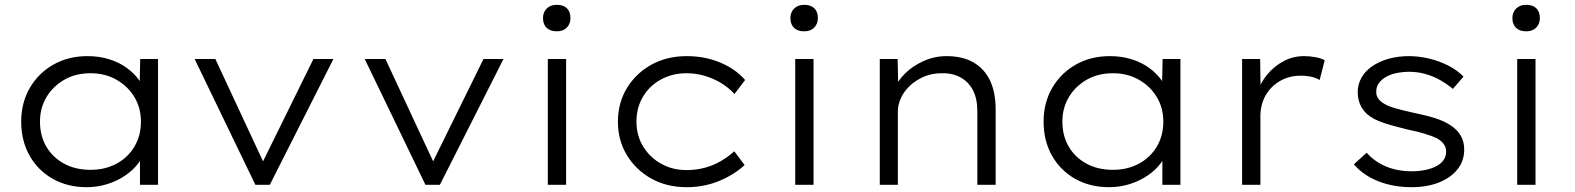

<svg xmlns="http://www.w3.org/2000/svg" viewBox="-20 -767 6537 797"><path d="M340 10Q260 10 198.5 -25Q137 -60 102.5 -121.5Q68 -183 68 -262Q68 -341 104 -402.5Q140 -464 202 -499Q264 -534 343 -534Q392 -534 433.5 -521Q475 -508 506.5 -485Q538 -462 558 -433.5Q578 -405 583 -375L559 -382L562 -522H636V0H561V-136L581 -147Q575 -117 554 -89Q533 -61 500 -38.5Q467 -16 426 -3Q385 10 340 10ZM356 -62Q416 -62 463.5 -87.5Q511 -113 538 -158.5Q565 -204 565 -262Q565 -319 538 -364Q511 -409 463.5 -436Q416 -463 356 -463Q294 -463 247 -436Q200 -409 173 -364Q146 -319 146 -262Q146 -204 172 -159Q198 -114 245.5 -88Q293 -62 356 -62Z M1040 0 788 -522H874L1080 -80L1058 -69L1281 -522H1364L1100 0Z M1746 0 1494 -522H1580L1786 -80L1764 -69L1987 -522H2070L1806 0Z M2254 0V-522H2330V0ZM2291 -637Q2264 -637 2249 -651.5Q2234 -666 2234 -692Q2234 -716 2249.5 -731.5Q2265 -747 2291 -747Q2319 -747 2333.5 -732.5Q2348 -718 2348 -692Q2348 -668 2333 -652.5Q2318 -637 2291 -637Z M2830 10Q2748 10 2684 -25.5Q2620 -61 2582.5 -122.5Q2545 -184 2545 -262Q2545 -340 2582.5 -401.5Q2620 -463 2684 -498.5Q2748 -534 2831 -534Q2906 -534 2969.5 -507.5Q3033 -481 3073 -435L3029 -377Q3006 -402 2974.5 -421.5Q2943 -441 2906 -452Q2869 -463 2830 -463Q2771 -463 2723.5 -437Q2676 -411 2649 -365.5Q2622 -320 2622 -262Q2622 -204 2650 -158.5Q2678 -113 2725 -87Q2772 -61 2829 -61Q2871 -61 2907 -71Q2943 -81 2973.5 -99Q3004 -117 3028 -139L3071 -82Q3028 -42 2965.5 -16Q2903 10 2830 10Z M3281 0V-522H3357V0ZM3318 -637Q3291 -637 3276 -651.5Q3261 -666 3261 -692Q3261 -716 3276.5 -731.5Q3292 -747 3318 -747Q3346 -747 3360.5 -732.5Q3375 -718 3375 -692Q3375 -668 3360 -652.5Q3345 -637 3318 -637Z M3632 0V-522H3706L3709 -397L3691 -394Q3705 -430 3736.5 -461.5Q3768 -493 3813.5 -513.5Q3859 -534 3909 -534Q3976 -534 4021.5 -507.5Q4067 -481 4090 -432Q4113 -383 4113 -313V0H4037V-305Q4037 -357 4019 -392Q4001 -427 3967.5 -445.5Q3934 -464 3889 -463Q3849 -463 3816 -449Q3783 -435 3758.5 -412.5Q3734 -390 3720.5 -361.5Q3707 -333 3707 -303V0H3670Q3660 0 3650.5 0Q3641 0 3632 0Z M4584 10Q4504 10 4442.5 -25Q4381 -60 4346.5 -121.5Q4312 -183 4312 -262Q4312 -341 4348 -402.5Q4384 -464 4446 -499Q4508 -534 4587 -534Q4636 -534 4677.5 -521Q4719 -508 4750.5 -485Q4782 -462 4802 -433.5Q4822 -405 4827 -375L4803 -382L4806 -522H4880V0H4805V-136L4825 -147Q4819 -117 4798 -89Q4777 -61 4744 -38.5Q4711 -16 4670 -3Q4629 10 4584 10ZM4600 -62Q4660 -62 4707.5 -87.5Q4755 -113 4782 -158.5Q4809 -204 4809 -262Q4809 -319 4782 -364Q4755 -409 4707.5 -436Q4660 -463 4600 -463Q4538 -463 4491 -436Q4444 -409 4417 -364Q4390 -319 4390 -262Q4390 -204 4416 -159Q4442 -114 4489.5 -88Q4537 -62 4600 -62Z M5136 0V-522H5211L5213 -373L5199 -382Q5212 -424 5241 -458.5Q5270 -493 5309 -513.5Q5348 -534 5393 -534Q5418 -534 5441.5 -529.5Q5465 -525 5479 -517L5458 -435Q5441 -445 5420 -449Q5399 -453 5381 -453Q5341 -453 5309.5 -439Q5278 -425 5256 -401.5Q5234 -378 5223 -348.5Q5212 -319 5212 -287V0Z M5840 10Q5763 10 5700.5 -15Q5638 -40 5600 -85L5653 -133Q5687 -95 5734.5 -75.5Q5782 -56 5840 -56Q5868 -56 5894 -61Q5920 -66 5940 -76Q5960 -86 5971.5 -101.5Q5983 -117 5983 -138Q5983 -172 5943 -194Q5923 -203 5893.5 -212Q5864 -221 5825 -229Q5765 -243 5722 -257.5Q5679 -272 5654 -294Q5635 -312 5625.5 -334.5Q5616 -357 5616 -385Q5616 -417 5631.5 -444.5Q5647 -472 5676 -492Q5705 -512 5744 -523Q5783 -534 5828 -534Q5869 -534 5911.5 -524Q5954 -514 5991.5 -495Q6029 -476 6055 -449L6011 -398Q5987 -418 5958 -434.5Q5929 -451 5896.5 -460Q5864 -469 5831 -469Q5804 -469 5778.5 -464Q5753 -459 5734.5 -448.5Q5716 -438 5704.5 -423Q5693 -408 5693 -388Q5692 -372 5699.5 -360.5Q5707 -349 5720 -340Q5739 -327 5770.5 -318Q5802 -309 5847 -299Q5897 -289 5935.5 -277Q5974 -265 6001 -247Q6029 -229 6043.5 -204Q6058 -179 6058 -146Q6058 -99 6030 -64Q6002 -29 5953 -9.5Q5904 10 5840 10Z M6278 0V-522H6354V0ZM6315 -637Q6288 -637 6273 -651.5Q6258 -666 6258 -692Q6258 -716 6273.5 -731.5Q6289 -747 6315 -747Q6343 -747 6357.5 -732.5Q6372 -718 6372 -692Q6372 -668 6357 -652.5Q6342 -637 6315 -637Z"/></svg>

Font: Lexend Exa Light
Style: Regular
Weight: 300
Designer: Bonnie Shaver-Troup, Thomas Jockin
Foundry: Lexend
Version: Version 1.007